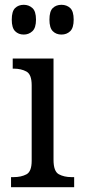

<svg xmlns="http://www.w3.org/2000/svg" viewBox="-20 -780 355 800"><path d="M79 -636Q57 -636 43 -650Q29 -664 29 -698Q29 -733 43 -746.5Q57 -760 79 -760Q100 -760 115 -746.5Q130 -733 130 -698Q130 -664 115 -650Q100 -636 79 -636ZM236 -636Q214 -636 200 -650Q186 -664 186 -698Q186 -733 200 -746.5Q214 -760 236 -760Q258 -760 272.5 -746.5Q287 -733 287 -698Q287 -664 272.5 -650Q258 -636 236 -636ZM26 0V-42H37Q68 -42 90 -53.5Q112 -65 112 -110V-425Q112 -470 90 -482Q68 -494 37 -494H33V-536H203V-114Q203 -66 225 -54Q247 -42 278 -42H289V0Z"/></svg>

Font: Noto Serif SemiCondensed
Style: Regular
Weight: 400
Width: 4
Designer: Monotype Design Team
Foundry: Monotype Imaging Inc.
Version: Version 2.013